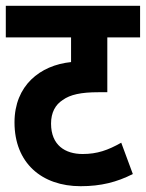

<svg xmlns="http://www.w3.org/2000/svg" viewBox="-20 -642 503 662"><path d="M463 -513V-622H0V-513H225V-428C118 -417 30 -347 30 -220C30 -80 124 0 258 0C328 0 383 -14 438 -42L398 -150C352 -124 315 -111 265 -111C205 -111 156 -141 156 -216C156 -254 171 -281 196 -297C222 -316 260 -324 319 -324H350V-513Z"/></svg>

Font: Noto Sans Devanagari Condensed
Style: Bold
Weight: 700
Width: 3
Designer: Jelle Bosma - Monotype Design Team
Foundry: Monotype Imaging Inc.
Version: Version 2.004